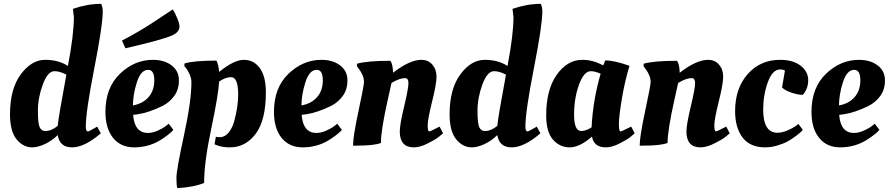

<svg xmlns="http://www.w3.org/2000/svg" viewBox="-20 -754 4620 998"><path d="M504 -61Q419 12 354.5 12Q290 12 280 -52Q250 -22 213 -5Q176 12 148 12Q100 12 66 -30Q32 -72 32 -160Q32 -292 88 -367.5Q144 -443 214.5 -443Q285 -443 333 -411Q364 -573 364 -666L359 -708Q434 -734 506 -734Q514 -717 514 -695Q514 -622 470 -398.5Q426 -175 426 -95Q426 -71 437 -71Q443 -71 475 -90L485 -96ZM263 -384Q228 -384 202.5 -315Q177 -246 177 -178.5Q177 -111 186.5 -92Q196 -73 215 -73Q248 -73 280 -100Q283 -140 325 -366Q291 -384 263 -384Z M528 -173Q528 -298 603.5 -370.5Q679 -443 775 -443Q834 -443 872 -414Q910 -385 910 -336.5Q910 -288 885.5 -255Q861 -222 826 -204Q755 -169 696 -160L672 -157Q679 -63 749 -63Q773 -63 800 -75Q827 -87 842 -99L857 -111L881 -79Q873 -68 849 -50Q825 -32 804 -20Q746 12 677 12Q608 12 568 -37Q528 -86 528 -173ZM750 -391Q712 -391 691.5 -326.5Q671 -262 671 -206Q722 -215 752 -249Q782 -283 782 -337Q782 -391 750 -391ZM913 -616Q913 -588 877 -571Q828 -548 632 -503L614 -543Q708 -592 784 -643Q860 -694 878 -705Q888 -691 900.5 -661Q913 -631 913 -616Z M902 224Q897 212 897 171Q897 130 936 -49.5Q975 -229 975 -326Q975 -345 966 -366.5Q957 -388 947 -400L938 -411L939 -424Q986 -439 1105 -439Q1116 -418 1119 -380Q1196 -443 1247.5 -443Q1299 -443 1330.5 -400Q1362 -357 1362 -274Q1362 -129 1309 -58.5Q1256 12 1175 12Q1133 12 1105 0L1095 -4L1102 -43Q1111 -41 1123 -41Q1149 -41 1168.5 -65Q1188 -89 1198 -126Q1218 -200 1218 -263Q1218 -353 1181 -353Q1152 -353 1119 -330Q1115 -260 1078 -85Q1041 90 1041 197Q987 219 902 224Z M1404 -173Q1404 -298 1479.5 -370.5Q1555 -443 1651 -443Q1710 -443 1748 -414Q1786 -385 1786 -336.5Q1786 -288 1761.5 -255Q1737 -222 1702 -204Q1631 -169 1572 -160L1548 -157Q1555 -63 1625 -63Q1649 -63 1676 -75Q1703 -87 1718 -99L1733 -111L1757 -79Q1749 -68 1725 -50Q1701 -32 1680 -20Q1622 12 1553 12Q1484 12 1444 -37Q1404 -86 1404 -173ZM1626 -391Q1588 -391 1567.5 -326.5Q1547 -262 1547 -206Q1598 -215 1628 -249Q1658 -283 1658 -337Q1658 -391 1626 -391Z M1834 3H1815Q1815 -44 1843.5 -177Q1872 -310 1872 -328Q1872 -361 1844 -398L1835 -410L1836 -423Q1890 -438 2009 -438Q2022 -421 2023 -376Q2110 -443 2170 -443Q2206 -443 2227.5 -418Q2249 -393 2249 -355.5Q2249 -318 2226 -226Q2203 -134 2203 -102.5Q2203 -71 2211 -71Q2217 -71 2253 -90L2265 -96L2283 -61Q2274 -53 2259 -41Q2244 -29 2203.5 -8.5Q2163 12 2131 12Q2058 12 2058 -71Q2058 -106 2080.5 -200Q2103 -294 2103 -321Q2103 -348 2086 -348Q2057 -348 2015 -323Q2012 -306 1995 -233Q1960 -76 1960 -11Q1925 3 1834 3Z M2789 -61Q2704 12 2639.5 12Q2575 12 2565 -52Q2535 -22 2498 -5Q2461 12 2433 12Q2385 12 2351 -30Q2317 -72 2317 -160Q2317 -292 2373 -367.5Q2429 -443 2499.5 -443Q2570 -443 2618 -411Q2649 -573 2649 -666L2644 -708Q2719 -734 2791 -734Q2799 -717 2799 -695Q2799 -622 2755 -398.5Q2711 -175 2711 -95Q2711 -71 2722 -71Q2728 -71 2760 -90L2770 -96ZM2548 -384Q2513 -384 2487.5 -315Q2462 -246 2462 -178.5Q2462 -111 2471.5 -92Q2481 -73 2500 -73Q2533 -73 2565 -100Q2568 -140 2610 -366Q2576 -384 2548 -384Z M3115 -414Q3117 -416 3126 -440Q3173 -440 3252 -412Q3227 -329 3212 -238.5Q3197 -148 3197 -109.5Q3197 -71 3205 -71Q3211 -71 3249 -90L3261 -96L3279 -61Q3270 -53 3255.5 -41Q3241 -29 3201 -8.5Q3161 12 3129 12Q3067 12 3057 -44Q2993 12 2941.5 12Q2890 12 2854.5 -28Q2819 -68 2819 -154Q2819 -288 2874 -365.5Q2929 -443 3007 -443Q3063 -443 3115 -414ZM3001 -73Q3025 -73 3055 -92Q3062 -233 3102 -371Q3072 -384 3051 -384Q3015 -384 2989.5 -313.5Q2964 -243 2964 -158Q2964 -73 3001 -73Z M3324 3H3305Q3305 -44 3333.5 -177Q3362 -310 3362 -328Q3362 -361 3334 -398L3325 -410L3326 -423Q3380 -438 3499 -438Q3512 -421 3513 -376Q3600 -443 3660 -443Q3696 -443 3717.5 -418Q3739 -393 3739 -355.5Q3739 -318 3716 -226Q3693 -134 3693 -102.5Q3693 -71 3701 -71Q3707 -71 3743 -90L3755 -96L3773 -61Q3764 -53 3749 -41Q3734 -29 3693.5 -8.5Q3653 12 3621 12Q3548 12 3548 -71Q3548 -106 3570.5 -200Q3593 -294 3593 -321Q3593 -348 3576 -348Q3547 -348 3505 -323Q3502 -306 3485 -233Q3450 -76 3450 -11Q3415 3 3324 3Z M4035 -393Q3995 -393 3971 -326.5Q3947 -260 3947 -184Q3947 -64 4021 -64Q4045 -64 4072 -75.5Q4099 -87 4115 -98L4130 -110L4153 -79Q4145 -68 4121 -50Q4097 -32 4076 -20Q4055 -8 4022 2Q3989 12 3957 12Q3879 12 3840 -39Q3801 -90 3801 -176Q3801 -295 3866.5 -369Q3932 -443 4035 -443Q4102 -443 4141.5 -412.5Q4181 -382 4181 -337.5Q4181 -293 4153 -261Q4128 -261 4095 -272Q4062 -283 4045 -299L4060 -387Q4051 -393 4035 -393Z M4198 -173Q4198 -298 4273.5 -370.5Q4349 -443 4445 -443Q4504 -443 4542 -414Q4580 -385 4580 -336.5Q4580 -288 4555.5 -255Q4531 -222 4496 -204Q4425 -169 4366 -160L4342 -157Q4349 -63 4419 -63Q4443 -63 4470 -75Q4497 -87 4512 -99L4527 -111L4551 -79Q4543 -68 4519 -50Q4495 -32 4474 -20Q4416 12 4347 12Q4278 12 4238 -37Q4198 -86 4198 -173ZM4420 -391Q4382 -391 4361.5 -326.5Q4341 -262 4341 -206Q4392 -215 4422 -249Q4452 -283 4452 -337Q4452 -391 4420 -391Z"/></svg>

Font: Oleo Script Swash Caps
Style: Regular
Weight: 400
Designer: Soytutype
Foundry: Soytutype
Version: Version 1.002